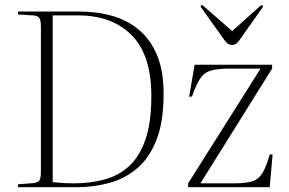

<svg xmlns="http://www.w3.org/2000/svg" viewBox="-20 -778 1202 798"><path d="M55 0V-12L119 -17Q138 -19 144 -28.5Q150 -38 150 -63V-666Q150 -693 143.5 -703Q137 -713 117 -714L55 -718V-730H311Q384 -730 447 -712Q510 -694 558 -653.5Q606 -613 633 -548Q660 -483 660 -388Q660 -271 630 -195.5Q600 -120 549 -77.5Q498 -35 433.5 -17.5Q369 0 301 0ZM287 -16Q356 -16 414.5 -32Q473 -48 516.5 -87.5Q560 -127 584.5 -198Q609 -269 609 -379Q609 -549 527.5 -631.5Q446 -714 304 -714H199V-21Q218 -19 240.5 -17.5Q263 -16 287 -16ZM762 0V-16L1063 -493H938Q886 -493 857.5 -485Q829 -477 812.5 -452.5Q796 -428 778 -377L766 -376L789 -509H1111V-493L813 -16H951Q1000 -16 1027 -24Q1054 -32 1070 -57.5Q1086 -83 1101 -136H1113L1101 0ZM944 -591Q937 -591 930 -594.5Q923 -598 913 -611L813 -751L820 -758L945 -649L1067 -758L1074 -751L973 -608Q961 -591 944 -591Z"/></svg>

Font: Display Extralight
Style: Regular
Weight: 200
Designer: Latin by Veronika Burian and Jose Scaglione. Greek by Irene Vlachou. Cyrillic by Vera Evstafieva.
Foundry: TypeTogether
Version: Version 3.002